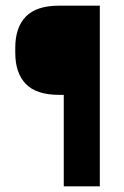

<svg xmlns="http://www.w3.org/2000/svg" viewBox="-20 -659 437 679"><path d="M189.5 -323.5Q108.5 -323.5 71.2 -362.2Q34 -401 34 -472V-490.5Q34 -562 71.5 -600.5Q109 -639 189.5 -639H236.5L237 -323.5ZM333 0H205.5V-639H333Z"/></svg>

Font: Anek Telugu SemiBold
Style: Regular
Weight: 600
Designer: Omkar Bhoir (Telugu), Yesha Goshar (Latin)
Foundry: Ek Type
Version: Version 1.003